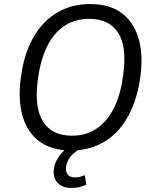

<svg xmlns="http://www.w3.org/2000/svg" viewBox="-20 -734 761 948"><path d="M330 9Q237 9 176.5 -34.5Q116 -78 92 -159Q68 -240 83 -352Q94 -438 123 -505.5Q152 -573 196.5 -619.5Q241 -666 298.5 -690Q356 -714 426 -714Q520 -714 579.5 -670.5Q639 -627 663.5 -546.5Q688 -466 673 -354Q661 -267 632 -199.5Q603 -132 559 -85.5Q515 -39 457 -15Q399 9 330 9ZM335 -64Q405 -64 457 -99Q509 -134 542.5 -200.5Q576 -267 588 -363Q608 -501 564 -571Q520 -641 420 -641Q351 -641 298.5 -606.5Q246 -572 213 -505.5Q180 -439 167 -343Q148 -205 192 -134.5Q236 -64 335 -64ZM333 194Q288 194 264.5 169Q241 144 246 100Q252 60 281.5 25Q311 -10 356 -33L379 0Q361 8 345 22Q329 36 319 53Q309 70 306 89Q303 115 315 128.5Q327 142 350 142Q362 142 374 139Q386 136 399 131L406 178Q391 185 373 189.5Q355 194 333 194Z"/></svg>

Font: Nunito Sans 10pt SemiCondensed
Style: Italic
Weight: 400
Width: 4
Italic angle: -9°
Designer: Vernon Adams
Foundry: Vernon Adams
Version: Version 3.101;gftools[0.9.27]